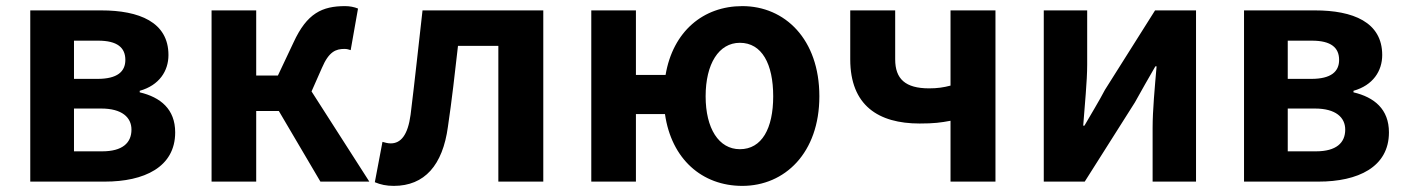

<svg xmlns="http://www.w3.org/2000/svg" viewBox="-20 -594 4603 628"><path d="M79 0H323C451 0 553 -47 553 -161C553 -237 505 -276 437 -292V-297C501 -315 531 -362 531 -414C531 -522 435 -560 311 -560H79ZM222 -336V-461H301C364 -461 390 -438 390 -398C390 -360 364 -336 299 -336ZM222 -99V-239H311C379 -239 410 -210 410 -170C410 -127 381 -99 314 -99Z M999 -295 1033 -372C1056 -426 1079 -434 1107 -434C1115 -434 1121 -432 1127 -430L1151 -566C1139 -571 1124 -574 1109 -574C1034 -574 984 -551 940 -455L889 -347H818V-560H672V0H818V-231H892L1028 0H1188Z M1268 14C1369 14 1428 -54 1445 -179C1458 -266 1468 -356 1478 -444H1610V0H1757V-560H1362C1349 -446 1337 -332 1323 -219C1314 -152 1291 -125 1258 -125C1247 -125 1239 -128 1231 -130L1206 2C1225 10 1244 14 1268 14Z M2400 -106C2331 -106 2288 -174 2288 -279C2288 -385 2331 -454 2400 -454C2472 -454 2509 -385 2509 -279C2509 -174 2472 -106 2400 -106ZM2060 -349V-560H1914V0H2060V-221H2155C2176 -74 2276 14 2408 14C2547 14 2660 -94 2660 -279C2660 -466 2547 -574 2408 -574C2280 -574 2181 -491 2157 -349Z M3089 0H3236V-560H3089V-314C3066 -308 3046 -305 3019 -305C2941 -305 2908 -336 2908 -400V-560H2761V-400C2761 -249 2853 -190 2988 -190C3035 -190 3057 -193 3089 -199Z M3394 0H3528L3692 -259C3710 -292 3740 -344 3759 -377H3763C3757 -307 3750 -233 3750 -176V0H3892V-560H3758L3594 -300C3577 -267 3546 -216 3527 -183H3523C3528 -252 3536 -327 3536 -383V-560H3394Z M4049 0H4293C4421 0 4523 -47 4523 -161C4523 -237 4475 -276 4407 -292V-297C4471 -315 4501 -362 4501 -414C4501 -522 4405 -560 4281 -560H4049ZM4192 -336V-461H4271C4334 -461 4360 -438 4360 -398C4360 -360 4334 -336 4269 -336ZM4192 -99V-239H4281C4349 -239 4380 -210 4380 -170C4380 -127 4351 -99 4284 -99Z"/></svg>

Font: Noto Sans T Chinese Bold
Style: Bold
Weight: 700
Designer: Ryoko NISHIZUKA (kana & ideographs); Paul D. Hunt (Latin, Greek & Cyrillic); Wenlong ZHANG (bopomofo); Sandoll Communica
Foundry: Adobe Systems Incorporated
Version: Version 1.000;PS 1;hotconv 1.0.78;makeotf.lib2.5.61930